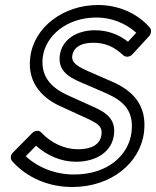

<svg xmlns="http://www.w3.org/2000/svg" viewBox="-20 -711 624 768"><path d="M83 -86 124 -128C168 -89 224 -64 284 -64C365 -64 428 -104 436 -173C445 -246 387 -269 335 -292L249 -331C192 -357 141 -400 151 -482C162 -569 248 -641 366 -641C427 -641 484 -617 525 -580L492 -544C455 -573 412 -590 359 -590C290 -590 227 -555 219 -488C210 -416 277 -393 324 -373L409 -336C478 -305 516 -264 506 -182C495 -92 413 -13 276 -13C202 -13 133 -40 83 -86ZM31 -100C22 -91 20 -76 29 -66C88 0 174 37 269 37C426 37 541 -60 556 -182C569 -290 511 -347 434 -382L349 -419C293 -443 265 -458 269 -488C273 -517 298 -540 353 -540C402 -540 438 -523 473 -490C483 -481 499 -483 509 -493L577 -567C585 -576 587 -592 579 -601C530 -657 455 -691 372 -691C234 -691 116 -603 101 -482C87 -372 160 -313 224 -285L309 -246C369 -219 390 -208 386 -173C382 -140 357 -114 290 -114C238 -114 183 -140 145 -181C135 -192 119 -189 109 -179Z"/></svg>

Font: Falling Sky
Style: OuObl
Weight: 400
Designer: Paul D. Hunt
Foundry: Adobe Systems Incorporated
Version: Version 1.02